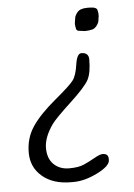

<svg xmlns="http://www.w3.org/2000/svg" viewBox="-52 -619 549 785"><g transform="rotate(-5 223.0 -226.5)"><path d="M335 -578.6H344.7Q377.4 -578.6 377.4 -562Q378.4 -559.1 378.4 -557.6L379.4 -551.8V-540.5L377.4 -527.8Q377.4 -514.6 366.5 -501Q355.5 -487.3 341.3 -487.3L338.4 -486.3L323.2 -484.9H314.9L313.5 -485.4L302.2 -486.8Q300.8 -487.3 298.8 -487.3Q281.7 -487.3 281.7 -502.4L280.3 -508.3V-511.7L279.8 -516.1V-519L280.3 -520.5V-523.9L282.7 -538.1Q282.7 -549.3 294.4 -564Q306.2 -578.6 335 -578.6ZM345.7 22.5Q369.6 22.5 369.6 43.5V49.3Q369.6 73.2 316.9 99.6Q264.2 126 217.3 126H208Q134.3 126 90.1 88.4Q45.9 50.8 45.9 -9.3Q45.9 -69.3 77.1 -115.7Q108.4 -162.1 172.1 -215.1Q235.8 -268.1 250.2 -287.6Q264.6 -307.1 271 -351.6Q277.3 -396 295.4 -396Q325.7 -396 325.7 -367.7Q325.7 -313.5 311.3 -285.4Q296.9 -257.3 233.4 -198.5Q169.9 -139.6 154.3 -117.7Q117.7 -65.9 117.7 -22.2Q117.7 21.5 142.3 45.2Q167 68.8 205.3 68.8Q243.7 68.8 266.1 58.8Q288.6 48.8 311.8 35.6Q335 22.5 345.7 22.5Z"/></g></svg>

Font: Averia Sans Libre Light
Style: Italic
Weight: 300
Italic angle: -8.5°
Version: Version 1.002